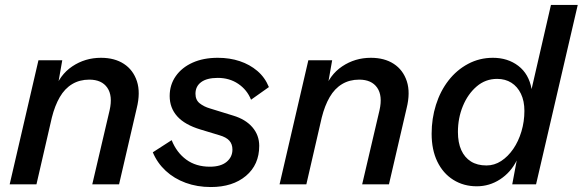

<svg xmlns="http://www.w3.org/2000/svg" viewBox="-20 -743 2349 774"><path d="M19 0 135 -500H231L208 -369L199 -377Q220 -441 271.5 -475.5Q323 -510 387 -510Q442 -510 479.5 -485.5Q517 -461 532 -415.5Q547 -370 531 -306L460 0H352L422 -299Q435 -357 412.5 -389.5Q390 -422 340 -422Q301 -422 271 -404Q241 -386 221 -351.5Q201 -317 189 -269L127 0Z M830 11Q775 11 728.5 -6Q682 -23 648 -54.5Q614 -86 596 -129L672 -178Q692 -128 731 -99.5Q770 -71 826 -71Q870 -71 893.5 -90.5Q917 -110 917 -140Q917 -162 904.5 -176Q892 -190 864 -198L788 -221Q725 -240 694.5 -274Q664 -308 664 -356Q664 -401 688.5 -436Q713 -471 756.5 -490.5Q800 -510 858 -510Q906 -510 946.5 -496.5Q987 -483 1017.5 -457Q1048 -431 1064 -392L992 -341Q976 -381 940.5 -405Q905 -429 858 -429Q814 -429 791 -412Q768 -395 768 -365Q768 -340 785 -326.5Q802 -313 826 -306L920 -277Q970 -262 997.5 -230Q1025 -198 1025 -155Q1025 -79 971.5 -34Q918 11 830 11Z M1107 0 1223 -500H1319L1296 -369L1287 -377Q1308 -441 1359.5 -475.5Q1411 -510 1475 -510Q1530 -510 1567.5 -485.5Q1605 -461 1620 -415.5Q1635 -370 1619 -306L1548 0H1440L1510 -299Q1523 -357 1500.5 -389.5Q1478 -422 1428 -422Q1389 -422 1359 -404Q1329 -386 1309 -351.5Q1289 -317 1277 -269L1215 0Z M1902 8Q1849 8 1807.5 -18Q1766 -44 1743 -91.5Q1720 -139 1720 -204Q1720 -265 1737.5 -320.5Q1755 -376 1788 -418.5Q1821 -461 1867 -485.5Q1913 -510 1967 -510Q2027 -510 2069.5 -477.5Q2112 -445 2123 -384L2201 -723H2309L2141 0H2045L2063 -96Q2039 -48 1996 -20Q1953 8 1902 8ZM1941 -76Q1973 -76 2000.5 -94Q2028 -112 2049 -142.5Q2070 -173 2082 -213Q2094 -253 2094 -296Q2094 -336 2080 -365Q2066 -394 2041.5 -409.5Q2017 -425 1984 -425Q1937 -425 1901.5 -394.5Q1866 -364 1846 -315.5Q1826 -267 1826 -211Q1826 -168 1839.5 -138Q1853 -108 1878.5 -92Q1904 -76 1941 -76Z"/></svg>

Font: Kantumruy Pro Medium
Style: Italic
Weight: 500
Italic angle: -13°
Designer: Sovichet Tep
Foundry: Sovichet Tep
Version: Version 1.002